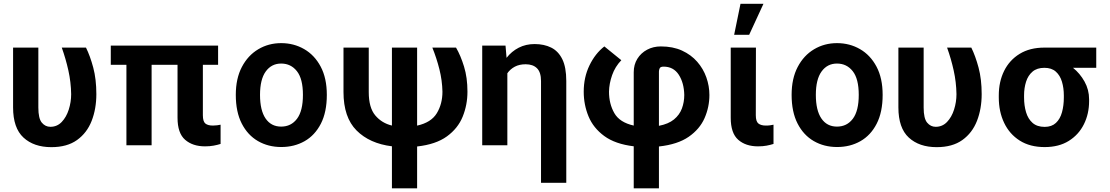

<svg xmlns="http://www.w3.org/2000/svg" viewBox="-20 -786 6005 1039"><path d="M50.8 -528.4H187.5V-203.8Q187.5 -144.9 206.3 -122.3Q225.1 -99.8 252.5 -99.8Q289.1 -99.8 314.1 -126.1Q339.1 -152.3 352.1 -193Q365.1 -233.7 365.1 -276.6Q364 -341.6 350 -404.8Q335.9 -468 314.3 -528.4H445.3Q467.7 -483.3 484.6 -420.3Q501.4 -357.2 501.4 -276.6Q501.4 -197.1 476 -131.9Q450.6 -66.8 396.8 -28.2Q343 10.3 257.8 10.3Q163.4 10.3 107.1 -41.5Q50.8 -93.4 50.8 -204.9Z M1160.2 -539.4V-435.4H1077.8V-162.6Q1077.8 -128.6 1091.4 -117.5Q1105.1 -106.5 1132.1 -106.5Q1144.5 -106.5 1155.2 -108Q1165.8 -109.4 1173.7 -111.2V-7.1Q1157 -1.8 1136 2.1Q1115.1 6 1089.5 6Q1022.7 6 981.7 -29.7Q940.7 -65.3 940.7 -148.8V-435.4H800.4V0H664.1V-435.4H579.5V-539.4Z M1502.1 9.6Q1431.8 9.6 1376.1 -22.5Q1320.3 -54.7 1288.2 -117.5Q1256 -180.4 1256 -272.7Q1256 -361.2 1288.9 -423.7Q1321.7 -486.2 1377.5 -519.4Q1433.2 -552.6 1501.4 -552.6Q1570 -552.6 1626.1 -520.2Q1682.2 -487.9 1715.4 -425.4Q1748.6 -362.9 1748.6 -272.7Q1748.6 -179.3 1716.3 -116.5Q1683.9 -53.6 1628.2 -22Q1572.4 9.6 1502.1 9.6ZM1501.4 -100.9Q1555.4 -100.9 1587.4 -143.5Q1619.3 -186.1 1619.3 -272.7Q1619.3 -359.4 1586.8 -400.7Q1554.3 -442.1 1501.4 -442.1Q1449.2 -442.1 1418.1 -399.3Q1387.1 -356.5 1387.1 -272.7Q1387.1 -188.9 1417.1 -144.9Q1447.1 -100.9 1501.4 -100.9Z M1838.8 -528.4H1975.5V-287.6Q1975.5 -203.5 2010.7 -161.6Q2045.8 -119.7 2100.9 -106.5V-528.4H2237.2V-106.2Q2313.2 -122.9 2343.8 -173.3Q2374.3 -223.7 2374.3 -289.8Q2372.9 -351.2 2357.8 -411.2Q2342.7 -471.2 2319.6 -528.4H2447.8Q2472.7 -485.8 2491.1 -425.8Q2509.6 -365.8 2509.6 -289.8Q2509.6 -218.4 2483.8 -154.8Q2458.1 -91.3 2398.4 -47.9Q2338.8 -4.6 2237.2 6.7V233H2100.9V5.7Q1980.1 -9.2 1909.4 -80.1Q1838.8 -150.9 1838.8 -288.4Z M3044.4 -347.7V203.1H2907.7V-347.3Q2907.7 -394.9 2886 -416.5Q2864.3 -438.2 2824.6 -438.2Q2790.5 -438.2 2765.8 -425.1Q2741.1 -411.9 2725.5 -389.6V0H2589.5V-539.4H2715.6L2721.2 -473Q2748.6 -508.2 2787.1 -527.9Q2825.6 -547.6 2872.9 -547.6Q2924.4 -547.6 2962.9 -528.4Q3001.4 -509.2 3022.9 -465.6Q3044.4 -421.9 3044.4 -347.7Z M3409.4 233V5.7Q3309.3 -6.4 3250 -49.9Q3190.7 -93.4 3164.8 -156.2Q3138.8 -219.1 3138.8 -289.8Q3138.8 -367.9 3169.9 -432.2Q3201 -496.4 3250.4 -534.8L3342.3 -460.2Q3308.6 -425.4 3292.4 -379.3Q3276.3 -333.1 3275.6 -289.8Q3275.6 -224.1 3304.5 -173.7Q3333.5 -123.2 3409.4 -106.5V-394.9Q3409.4 -436.4 3429 -467.9Q3448.5 -499.3 3481.7 -517Q3514.9 -534.8 3556.1 -534.8Q3621.4 -534.8 3670.6 -512.3Q3719.8 -489.7 3752.8 -451.9Q3785.9 -414.1 3802.4 -367.2Q3818.9 -320.3 3818.9 -272Q3818.9 -206.7 3792.8 -147Q3766.7 -87.4 3706.9 -45.8Q3647 -4.3 3545.8 6.7V233ZM3545.8 -398.8V-105.1Q3597.3 -115.1 3627.3 -139.7Q3657.3 -164.4 3670.1 -198.9Q3682.9 -233.3 3682.9 -272Q3681.5 -337.7 3653.1 -381.6Q3624.6 -425.4 3571 -425.4Q3554 -425.4 3549.9 -416.5Q3545.8 -407.7 3545.8 -398.8Z M3934.3 -528.4H4070.7L4070 -162.6Q4070 -128.6 4084.2 -117.5Q4098.4 -106.5 4124.6 -106.5Q4137.4 -106.5 4148.1 -108Q4158.7 -109.4 4165.8 -111.2V-7.1Q4149.1 -1.8 4128.7 2.1Q4108.3 6 4082 6Q4015.3 6 3974.8 -29.7Q3934.3 -65.3 3934.3 -148.8ZM3952.8 -597.7 3987.2 -765.6H4111.5L4034.1 -597.7Z M4509.9 9.6Q4439.6 9.6 4383.9 -22.5Q4328.1 -54.7 4296 -117.5Q4263.8 -180.4 4263.8 -272.7Q4263.8 -361.2 4296.7 -423.7Q4329.5 -486.2 4385.3 -519.4Q4441.1 -552.6 4509.2 -552.6Q4577.8 -552.6 4633.9 -520.2Q4690 -487.9 4723.2 -425.4Q4756.4 -362.9 4756.4 -272.7Q4756.4 -179.3 4724.1 -116.5Q4691.8 -53.6 4636 -22Q4580.3 9.6 4509.9 9.6ZM4509.2 -100.9Q4563.2 -100.9 4595.2 -143.5Q4627.1 -186.1 4627.1 -272.7Q4627.1 -359.4 4594.6 -400.7Q4562.1 -442.1 4509.2 -442.1Q4457 -442.1 4426 -399.3Q4394.9 -356.5 4394.9 -272.7Q4394.9 -188.9 4424.9 -144.9Q4454.9 -100.9 4509.2 -100.9Z M4841.6 -528.4H4978.3V-203.8Q4978.3 -144.9 4997.2 -122.3Q5016 -99.8 5043.3 -99.8Q5079.9 -99.8 5104.9 -126.1Q5130 -152.3 5142.9 -193Q5155.9 -233.7 5155.9 -276.6Q5154.8 -341.6 5140.8 -404.8Q5126.8 -468 5105.1 -528.4H5236.2Q5258.5 -483.3 5275.4 -420.3Q5292.3 -357.2 5292.3 -276.6Q5292.3 -197.1 5266.9 -131.9Q5241.5 -66.8 5187.7 -28.2Q5133.9 10.3 5048.7 10.3Q4954.2 10.3 4897.9 -41.5Q4841.6 -93.4 4841.6 -204.9Z M5384.9 -258.5V-269.9Q5384.9 -343.8 5413.7 -402.2Q5442.5 -460.6 5497.7 -494.5Q5552.9 -528.4 5631.7 -528.4H5912.3V-419H5786.6Q5824.2 -388.8 5848.9 -344.6Q5873.6 -300.4 5873.6 -248.6V-238.6Q5873.6 -170.1 5845.5 -113.6Q5817.5 -57.2 5763.8 -23.6Q5710.2 9.9 5633.2 9.9Q5553.6 9.9 5498.2 -25.2Q5442.8 -60.4 5413.9 -121.1Q5384.9 -181.8 5384.9 -258.5ZM5521.7 -269.9V-258.5Q5521.7 -214.8 5532.5 -178.6Q5543.3 -142.4 5567.8 -120.9Q5592.3 -99.4 5633.2 -99.4Q5671.2 -99.4 5694.1 -120.9Q5717 -142.4 5726.9 -178.6Q5736.9 -214.8 5736.9 -258.5V-269.9Q5736.9 -309.7 5726.7 -343.8Q5716.6 -377.8 5693.5 -398.4Q5670.5 -419 5631.7 -419Q5591.6 -419 5567.5 -398.4Q5543.3 -377.8 5532.5 -343.8Q5521.7 -309.7 5521.7 -269.9Z"/></svg>

Font: Interface
Style: Bold
Weight: 700
Designer: Rasmus Andersson
Foundry: rsms
Version: Version 1.8